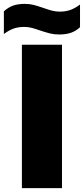

<svg xmlns="http://www.w3.org/2000/svg" viewBox="-64 -971 433 991"><path d="M49 0V-740H256V0ZM143.5 -813.5Q116.5 -823 98.5 -827.5Q80.5 -832 61 -832Q29.5 -832 5.5 -823.2Q-18.5 -814.5 -44 -795.5V-912.5Q-22.5 -932.5 3 -941.8Q28.5 -951 64 -951Q88.5 -951 110 -945.5Q131.5 -940 161.5 -929.5Q188.5 -920 206.5 -915.5Q224.5 -911 244 -911Q275.5 -911 299.5 -919.8Q323.5 -928.5 349 -947.5V-830.5Q327.5 -810.5 302.2 -801.8Q277 -793 241 -793Q216.5 -793 195 -798.2Q173.5 -803.5 143.5 -813.5Z"/></svg>

Font: Encode Sans Semi Condensed Black
Style: Regular
Weight: 900
Width: 4
Designer: Multiple Designers
Foundry: Impallari Type
Version: Version 2.000